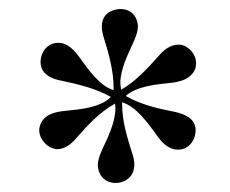

<svg xmlns="http://www.w3.org/2000/svg" viewBox="-20 -638 510 426"><path d="M237 -232C244 -232 252 -234 259 -238C273 -246 278 -259 278 -273C278 -282 276 -291 273 -299C262 -334 251 -369 251 -406V-411C282 -402 309 -364 327 -339C338 -323 353 -306 375 -306C399 -306 414 -327 414 -349C414 -375 390 -385 367 -390C330 -397 292 -406 259 -425C283 -447 328 -451 358 -454C377 -456 399 -461 410 -479C414 -485 415 -491 415 -498C415 -513 406 -527 392 -535C386 -538 381 -539 376 -539C359 -539 344 -528 333 -515C308 -487 282 -458 249 -439C248 -444 247 -449 247 -454C247 -484 264 -518 275 -542C280 -553 286 -567 286 -580C286 -586 284 -593 281 -599C274 -612 261 -618 248 -618C240 -618 232 -616 224 -612C211 -605 206 -593 206 -579C206 -570 208 -561 211 -552C222 -517 232 -480 232 -443V-438C201 -447 175 -485 157 -510C145 -526 131 -543 109 -543C85 -543 70 -522 70 -500C70 -474 94 -463 116 -459C154 -451 192 -442 226 -423C203 -399 156 -395 124 -392C105 -390 83 -386 72 -367C69 -361 67 -355 67 -349C67 -334 77 -320 90 -312C96 -309 102 -307 107 -307C123 -307 138 -318 149 -331C174 -360 201 -389 235 -408C236 -405 236 -401 236 -397C236 -368 220 -334 208 -309C203 -298 197 -284 197 -271C197 -265 199 -258 202 -252C209 -238 223 -232 237 -232Z"/></svg>

Font: Style Script
Style: Regular
Weight: 400
Designer: Robert E. Leuschke
Foundry: Robert E. Leuschke
Version: Version 1.010